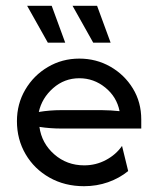

<svg xmlns="http://www.w3.org/2000/svg" viewBox="-20 -624 533 652"><path d="M265.3 8.3Q200 8.3 148.3 -20.8Q96.5 -50 67 -100.3Q37.5 -150.7 37.5 -212.5Q37.5 -271.5 66 -319.8Q94.4 -368.1 142.7 -396.5Q191 -425 249.3 -425Q306.9 -425 354.9 -397.6Q402.8 -370.1 431.2 -323.6Q459.7 -277.1 459.7 -218.1Q459.7 -218.1 459.7 -187.5Q459.7 -187.5 187.5 -187.5Q169.4 -187.5 150.7 -188.9Q131.9 -190.3 113.9 -193.1Q121.5 -137.5 164.2 -100Q206.9 -62.5 266 -62.5Q305.6 -62.5 339.6 -80.6Q373.6 -98.6 394.4 -128.5Q394.4 -128.5 415.3 -43.1Q385.4 -18.8 346.9 -5.2Q308.3 8.3 265.3 8.3ZM111.8 -243.8Q149.3 -250 187.5 -250Q187.5 -250 325.7 -250Q341 -250 355.9 -249Q370.8 -247.9 386.1 -246.5Q376.4 -295.1 337.5 -326.7Q298.6 -358.3 249.3 -358.3Q198.6 -358.3 160.4 -324.7Q122.2 -291 111.8 -243.8ZM296.5 -479.2 226.4 -604.2H309.7L355.6 -479.2ZM142.4 -479.2 72.2 -604.2H155.6L201.4 -479.2Z"/></svg>

Font: co2trust
Style: Regular
Weight: 400
Designer: Kristian Moeller
Foundry: Dicotype
Version: Version 1.000